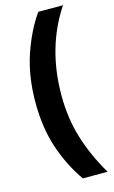

<svg xmlns="http://www.w3.org/2000/svg" viewBox="-134 -782 587 990"><g transform="rotate(-15 159.5 -286.5)"><path d="M44 -283Q44 -421 82 -534Q120 -647 179 -731H311Q183 -538 183 -284Q183 -159 216.5 -52Q250 55 311 158H179Q118 72 81 -36.5Q44 -145 44 -283Z"/></g></svg>

Font: Noto Sans Myanmar UI ExtraCondensed ExtraBold
Style: Regular
Weight: 800
Width: 2
Designer: Monotype Design Team
Foundry: Monotype Imaging Inc.
Version: Version 2.103; ttfautohint (v1.8.4.7-5d5b)